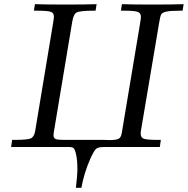

<svg xmlns="http://www.w3.org/2000/svg" viewBox="-20 -703 898 918"><path d="M33.2 0 38.1 -34.2H50.8Q109.9 -34.2 126.5 -41Q143.1 -47.9 147.9 -75.2L233.9 -592.8Q237.8 -616.7 237.8 -623Q237.8 -641.1 222.9 -646.5Q208 -651.9 155.8 -651.9H142.1L147 -683.1Q195.8 -681.2 293.9 -681.2Q393.1 -681.2 441.9 -683.1L437 -651.9H426.8Q361.8 -651.9 346.4 -643.3Q331.1 -634.8 325.2 -598.1L236.8 -67.9Q235.8 -64 235.8 -57.1Q235.8 -42 246.3 -38.1Q256.8 -34.2 283.2 -34.2H478Q481.9 -34.2 490.5 -33.7Q499 -33.2 503.9 -33.2Q532.7 -33.2 545.4 -38.6Q558.1 -43.9 562 -65.9L649.9 -591.8Q653.8 -615.7 653.8 -622.1Q653.8 -641.1 637.9 -646.5Q622.1 -651.9 575.2 -651.9H558.1L563 -683.1Q611.8 -681.2 710 -681.2Q809.1 -681.2 857.9 -683.1L853 -651.9H840.8Q794.9 -651.9 775.4 -647.5Q755.9 -643.1 751 -634.5Q746.1 -626 742.2 -601.1Q741.2 -594.2 740.2 -589.8L652.8 -71.8V-63Q652.8 -43.9 669.4 -39.1Q686 -34.2 731.9 -34.2H749L744.1 0H474.1Q450.2 0 440.2 8.1Q430.2 16.1 412.1 55.2Q381.3 126 369.1 194.8H342.8Q349.6 137.7 350.1 111.8Q350.1 62 344 35.9Q337.9 9.8 331.5 4.9Q325.2 0 313 0Z"/></svg>

Font: CMU Serif Extra
Style: RomanSlanted
Weight: 500
Italic angle: -9.46001°
Version: Version 0.7.0